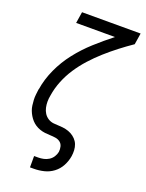

<svg xmlns="http://www.w3.org/2000/svg" viewBox="-173 -817 846 1115"><g transform="rotate(20 250.0 -260.0)"><path d="M158 215V145H183Q199 145 216 141.5Q233 138 248 128.5Q263 119 272.5 104Q282 89 285 73Q287 56 283 40Q279 24 266.5 14.5Q254 5 237.5 2.5Q221 0 204 -0.5Q187 -1 171 -3Q155 -5 139.5 -10.5Q124 -16 111 -24.5Q98 -33 87.5 -44.5Q77 -56 69 -69.5Q61 -83 55.5 -97.5Q50 -112 48 -128Q46 -144 45 -160.5Q44 -177 46 -194Q48 -211 50 -228L51 -229Q61 -293 89.5 -355.5Q118 -418 161 -473Q204 -528 256 -575Q308 -622 363 -665H123L134 -735H496L485 -665Q444 -637 404.5 -606.5Q365 -576 328 -543Q291 -510 257.5 -473Q224 -436 197 -395Q170 -354 152 -309Q134 -264 127 -218Q123 -198 123 -179Q123 -160 127 -142Q131 -124 140.5 -109Q150 -94 165.5 -84Q181 -74 200 -72Q219 -70 238 -69.5Q257 -69 275.5 -65Q294 -61 310 -52.5Q326 -44 338.5 -31Q351 -18 357.5 -1.5Q364 15 365 34Q366 53 363 72Q358 103 342.5 132Q327 161 301 180.5Q275 200 244 207.5Q213 215 182 215Z"/></g></svg>

Font: Iosevka Curly Slab
Style: Italic
Weight: 400
Italic angle: -9°
Monospace: yes
Designer: Belleve Invis
Foundry: Belleve Invis
Version: Version 22.1.2; ttfautohint (v1.8.4)